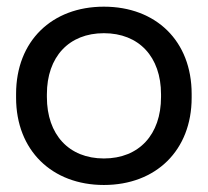

<svg xmlns="http://www.w3.org/2000/svg" viewBox="-20 -526 608 561"><path d="M283.5 14.5C435.5 14.5 540 -86.5 540 -240.5V-251.5C540 -406.5 435.5 -506.5 283.5 -506.5C132 -506.5 27 -406.5 27 -251.5V-240.5C27 -86.5 132 14.5 283.5 14.5ZM283.5 -63C181.5 -63 117 -132.5 117 -242.5V-250.5C117 -360 181.5 -429 283.5 -429C386 -429 450.5 -360 450.5 -250.5V-242.5C450.5 -132.5 386 -63 283.5 -63Z"/></svg>

Font: MCL Standard
Style: Regular
Weight: 400
Designer: Květoslav Bartoš
Foundry: Florian Karsten
Version: Version 1.001;Glyphs 3.2.3 (3260)